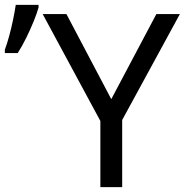

<svg xmlns="http://www.w3.org/2000/svg" viewBox="-21 -772 762 792"><path d="M155 -714H253L438 -363L624 -714H721L483 -277V0H393V-273ZM-1 -553V-567Q8 -591 17 -624Q26 -657 33 -691Q40 -725 44 -752H138V-741Q132 -719 118.5 -685.5Q105 -652 87.5 -616.5Q70 -581 52 -553Z"/></svg>

Font: BC Sans
Style: Regular
Weight: 400
Designer: Monotype Design Team
Province of B.C.
Foundry: Monotype Imaging Inc.
Version: Version 2.000;GOOG;noto-source:20170915:90ef993387c0